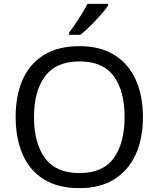

<svg xmlns="http://www.w3.org/2000/svg" viewBox="-20 -964 821 994"><path d="M720 -358Q720 -247 682.5 -164.5Q645 -82 572 -36Q499 10 391 10Q280 10 206.5 -36Q133 -82 97 -165Q61 -248 61 -359Q61 -469 97 -551Q133 -633 206.5 -679Q280 -725 392 -725Q499 -725 572 -679.5Q645 -634 682.5 -551.5Q720 -469 720 -358ZM156 -358Q156 -223 213 -145.5Q270 -68 391 -68Q513 -68 569 -145.5Q625 -223 625 -358Q625 -493 569 -569.5Q513 -646 392 -646Q271 -646 213.5 -569.5Q156 -493 156 -358ZM539 -934Q527 -916 502 -887.5Q477 -859 448.5 -830.5Q420 -802 396 -784H338V-796Q353 -815 370.5 -841Q388 -867 405 -894.5Q422 -922 433 -944H539Z"/></svg>

Font: Noto Sans Saurashtra
Style: Regular
Weight: 400
Designer: Monotype Design Team
Foundry: Monotype Imaging Inc.
Version: Version 2.001; ttfautohint (v1.8.4.7-5d5b)